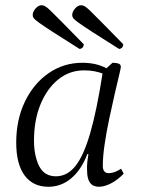

<svg xmlns="http://www.w3.org/2000/svg" viewBox="-20 -702 542 734"><path d="M165 12Q106 12 74 -31.5Q42 -75 42 -157Q42 -244 75 -313Q108 -382 165.5 -422Q223 -462 295 -462Q348 -462 387 -441L410 -462Q424 -462 433 -459Q442 -456 442 -446Q442 -442 435 -413Q428 -384 418 -340.5Q408 -297 397.5 -247.5Q387 -198 380 -150.5Q373 -103 373 -68Q373 -40 396 -40Q417 -40 443 -57L453 -38Q427 -12 402.5 0Q378 12 358 12Q313 12 313 -49Q312 -63 313.5 -79.5Q315 -96 318 -113H314Q291 -53 252.5 -20.5Q214 12 165 12ZM110 -164Q110 -107 129.5 -67.5Q149 -28 194 -28Q237 -28 268.5 -67.5Q300 -107 325 -193.5Q350 -280 372 -421Q359 -426 341.5 -429.5Q324 -433 301 -433Q246 -433 203 -398.5Q160 -364 135 -303.5Q110 -243 110 -164ZM284 -515Q219 -556 182.5 -579.5Q146 -603 129.5 -615Q113 -627 109 -632.5Q105 -638 105 -644Q105 -657 116 -669.5Q127 -682 139 -682Q145 -682 152 -678.5Q159 -675 173.5 -661Q188 -647 218 -616.5Q248 -586 300 -533Q300 -524 295 -519.5Q290 -515 284 -515ZM435 -515Q370 -556 333.5 -579.5Q297 -603 280.5 -615Q264 -627 260 -632.5Q256 -638 256 -644Q256 -657 267 -669.5Q278 -682 290 -682Q296 -682 303 -678.5Q310 -675 324.5 -661Q339 -647 369 -616.5Q399 -586 451 -533Q451 -524 446 -519.5Q441 -515 435 -515Z"/></svg>

Font: Petrona Light
Style: Italic
Weight: 300
Italic angle: -9°
Designer: Ringo R. Seeber
Foundry: Ringo R. Seeber
Version: Version 2.001; ttfautohint (v1.8.3)